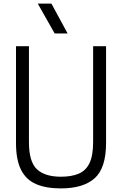

<svg xmlns="http://www.w3.org/2000/svg" viewBox="-20 -1037 679 1068"><path d="M356 -851ZM356 -851H284L190 -1017H266ZM319 11Q236 11 180.5 -13Q125 -37 97 -92.5Q69 -148 69 -242V-780H141V-247Q141 -137 185.5 -95.5Q230 -54 319 -54Q378 -54 418 -71Q458 -88 478 -130Q498 -172 498 -247V-780H570V-242Q570 -102 506.5 -45.5Q443 11 319 11Z"/></svg>

Font: Tanohe Sans
Style: Regular
Weight: 400
Designer: Village Type and Design LLC & Cristiano Sobral
Foundry: Cooper Hewitt Smithsonian Design Museum
Version: Version 1.00;September 29, 2021;FontCreator 13.0.0.2655 64-b